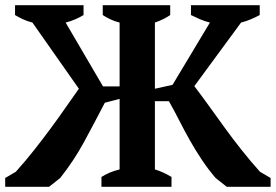

<svg xmlns="http://www.w3.org/2000/svg" viewBox="-20 -720 1063 740"><path d="M441 -633Q421 -638 404.5 -646Q388 -654 376 -662V-700H636V-662Q626 -655 611.5 -647.5Q597 -640 577 -633V-378L645 -393L789 -633Q769 -638 750.5 -646Q732 -654 716 -662V-700H981V-662Q966 -654 947.5 -646Q929 -638 909 -633L729 -388Q755 -354 784.5 -313Q814 -272 845.5 -228.5Q877 -185 911.5 -141.5Q946 -98 982 -58L1023 -34V0H854L811 -34Q782 -68 758 -104Q734 -140 713 -177Q692 -214 672.5 -252.5Q653 -291 631 -330H577V-67Q594 -62 610 -54.5Q626 -47 641 -38V0H371V-38Q385 -47 402.5 -54.5Q420 -62 441 -67V-339L384 -324Q342 -243 303.5 -172Q265 -101 212 -34L169 0H0V-34L41 -58Q77 -98 111 -141Q145 -184 176 -226Q207 -268 234 -307Q261 -346 284 -378L105 -633Q85 -638 68 -646Q51 -654 38 -662V-700H302V-662Q289 -654 271 -646Q253 -638 233 -633L377 -387H441Z"/></svg>

Font: PT Serif
Style: Bold
Weight: 700
Designer: A.Korolkova, O.Umpeleva, V.Yefimov
Foundry: ParaType Ltd
Version: Version 1.000W OFL; ttfautohint (v1.6)